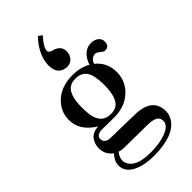

<svg xmlns="http://www.w3.org/2000/svg" viewBox="-275 -775 1030 1030"><g transform="rotate(-45 240.0 -260.0)"><path d="M142.6 -270.5Q142.6 -377.9 193.4 -398.4Q209 -404.3 228.5 -404.3Q295.9 -404.3 308.6 -332Q313.5 -306.6 313.5 -271.5Q313.5 -164.1 265.6 -141.6Q249 -134.8 227.5 -134.8Q160.2 -134.8 146.5 -210.9Q142.6 -235.4 142.6 -270.5ZM230.5 -428.7Q131.8 -428.7 79.1 -365.2Q45.9 -325.2 45.9 -270.5Q45.9 -198.2 116.2 -147.5Q125 -140.6 133.8 -135.7Q76.2 -135.7 57.6 -84Q51.8 -68.4 51.8 -51.8Q52.7 -2 90.8 25.4Q61.5 56.6 61.5 89.8Q61.5 143.6 127 169.9Q170.9 187.5 232.4 187.5Q385.7 187.5 432.6 114.3Q448.2 90.8 448.2 63.5Q448.2 -27.3 346.7 -40Q333 -42 320.3 -42L132.8 -45.9Q93.8 -48.8 92.8 -80.1Q92.8 -103.5 121.1 -109.4Q127.9 -110.4 133.8 -110.4L224.6 -109.4H227.5Q322.3 -109.4 376 -173.8Q410.2 -216.8 410.2 -272.5Q409.2 -346.7 354.5 -389.6Q368.2 -422.9 395.5 -423.8Q408.2 -423.8 425.8 -408.2Q437.5 -397.5 448.2 -397.5Q474.6 -397.5 479.5 -423.8Q480.5 -427.7 480.5 -430.7Q480.5 -462.9 449.2 -475.6Q436.5 -480.5 422.9 -480.5Q376 -480.5 347.7 -434.6Q338.9 -419.9 334 -403.3Q288.1 -428.7 230.5 -428.7ZM232.4 162.1Q126 162.1 100.6 109.4Q94.7 97.7 94.7 85Q95.7 60.5 114.3 37.1Q130.9 43 150.4 43L320.3 44.9Q388.7 44.9 398.4 73.2Q401.4 81.1 401.4 89.8Q401.4 133.8 318.4 153.3Q279.3 162.1 232.4 162.1ZM175.8 -554.7Q175.8 -497.1 218.8 -483.4Q229.5 -479.5 241.2 -479.5Q276.4 -479.5 293 -512.7Q298.8 -526.4 298.8 -540Q298.8 -577.1 262.7 -592.8Q255.9 -595.7 250 -596.7Q225.6 -602.5 224.6 -617.2Q225.6 -645.5 268.6 -692.4L247.1 -708Q182.6 -640.6 175.8 -566.4Q175.8 -559.6 175.8 -554.7Z"/></g></svg>

Font: Abhaya Libre SemiBold
Style: Regular
Weight: 600
Designer: Pushpananda Ekanayake, Sol Matas, Pathum Egodawatta
Foundry: Mooniak
Version: Version 1.050 ; ttfautohint (v1.6)